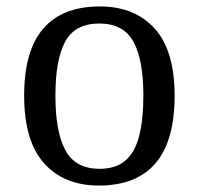

<svg xmlns="http://www.w3.org/2000/svg" viewBox="-20 -566 617 596"><path d="M287 10Q179 10 117 -59Q55 -128 55 -269Q55 -409 114.5 -477.5Q174 -546 290 -546Q398 -546 460 -477.5Q522 -409 522 -269Q522 -128 462.5 -59Q403 10 287 10ZM289 -42Q339 -42 369 -67.5Q399 -93 412 -144Q425 -195 425 -269Q425 -381 394 -437Q363 -493 288 -493Q213 -493 182.5 -437Q152 -381 152 -269Q152 -157 183 -99.5Q214 -42 289 -42Z"/></svg>

Font: Noto Serif Tamil
Style: Italic
Weight: 400
Italic angle: -12°
Designer: Indian Type Foundry, Tom Grace, and the Monotype Design Team
Foundry: Monotype Imaging Inc.
Version: Version 2.003